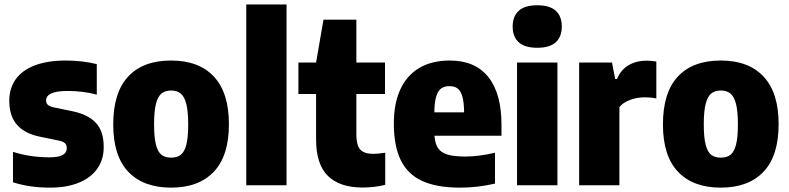

<svg xmlns="http://www.w3.org/2000/svg" viewBox="-20 -828 3526 858"><path d="M38 -13.5V-149.5Q114 -125 200.5 -125Q242.5 -125 260.5 -135.5Q278.5 -146 278.5 -166Q278.5 -180 270.8 -187.8Q263 -195.5 244 -199.5L159 -217Q90 -231 55.8 -270.5Q21.5 -310 21.5 -378Q21.5 -433 49.8 -473.2Q78 -513.5 134.8 -535.5Q191.5 -557.5 274.5 -557.5Q347.5 -557.5 412.5 -541.5V-405Q353.5 -421.5 282 -421.5Q186 -421.5 186 -379Q186 -366.5 194.2 -359.2Q202.5 -352 221 -348L306 -330.5Q375 -315.5 409.2 -278.2Q443.5 -241 443.5 -171Q443.5 -115 414.8 -74.2Q386 -33.5 332 -11.5Q278 10.5 204 10.5Q111.5 10.5 38 -13.5Z M486 -271.5Q486 -414.5 552.8 -486Q619.5 -557.5 744.5 -557.5Q869 -557.5 936 -485.5Q1003 -413.5 1003 -273Q1003 -132 935.8 -60.8Q868.5 10.5 744.5 10.5Q621 10.5 553.5 -60.2Q486 -131 486 -271.5ZM821 -271.5Q821 -331.5 812.2 -364.5Q803.5 -397.5 787 -410.5Q770.5 -423.5 744.5 -423.5Q719 -423.5 702.5 -410.8Q686 -398 677.2 -365Q668.5 -332 668.5 -273Q668.5 -213.5 677 -181Q685.5 -148.5 701.8 -136Q718 -123.5 744.5 -123.5Q771 -123.5 787.5 -136Q804 -148.5 812.5 -180.8Q821 -213 821 -271.5Z M1080.5 0V-808H1260.5V0Z M1701.5 -145.5V-2Q1680.5 3.5 1653.2 6.8Q1626 10 1600.5 10Q1498 10 1445.2 -42Q1392.5 -94 1392.5 -205V-408H1313.5V-548.5H1392.5L1425.5 -740H1572.5V-548.5H1700.5V-408H1572.5V-229.5Q1572.5 -195 1580 -176Q1587.5 -157 1604.2 -148.8Q1621 -140.5 1650 -140.5Q1667.5 -140.5 1701.5 -145.5Z M2221 -221.5H1921.5Q1924 -186 1937.5 -166Q1951 -146 1980 -137.2Q2009 -128.5 2060.5 -128.5Q2120 -128.5 2192 -145.5V-7.5Q2149.5 2 2112.2 6.2Q2075 10.5 2036 10.5Q1932 10.5 1867 -19.2Q1802 -49 1771 -112Q1740 -175 1740 -276Q1740 -365.5 1769 -428.5Q1798 -491.5 1854 -524.5Q1910 -557.5 1990 -557.5Q2103.5 -557.5 2162.2 -483.8Q2221 -410 2221 -270.5ZM1921 -326H2054Q2053.5 -371 2046.2 -396.5Q2039 -422 2025 -432.5Q2011 -443 1988.5 -443Q1965.5 -443 1951.2 -432.5Q1937 -422 1929.2 -396.5Q1921.5 -371 1921 -326Z M2290.5 0V-548.5H2471V0ZM2271 -709.5Q2271 -755 2298.2 -779.8Q2325.5 -804.5 2381 -804.5Q2436.5 -804.5 2463.5 -780Q2490.5 -755.5 2490.5 -709.5Q2490.5 -663.5 2463.5 -639Q2436.5 -614.5 2381 -614.5Q2325.5 -614.5 2298.2 -639Q2271 -663.5 2271 -709.5Z M2568 -548.5H2715L2729 -475H2737Q2755.5 -517.5 2790 -537.2Q2824.5 -557 2870.5 -557Q2890 -557 2913 -553V-388Q2892 -393 2858.5 -393Q2825.5 -393 2794.8 -381.2Q2764 -369.5 2748 -349.5V0H2568Z M2942.5 -271.5Q2942.5 -414.5 3009.2 -486Q3076 -557.5 3201 -557.5Q3325.5 -557.5 3392.5 -485.5Q3459.5 -413.5 3459.5 -273Q3459.5 -132 3392.2 -60.8Q3325 10.5 3201 10.5Q3077.5 10.5 3010 -60.2Q2942.5 -131 2942.5 -271.5ZM3277.5 -271.5Q3277.5 -331.5 3268.8 -364.5Q3260 -397.5 3243.5 -410.5Q3227 -423.5 3201 -423.5Q3175.5 -423.5 3159 -410.8Q3142.5 -398 3133.8 -365Q3125 -332 3125 -273Q3125 -213.5 3133.5 -181Q3142 -148.5 3158.2 -136Q3174.5 -123.5 3201 -123.5Q3227.5 -123.5 3244 -136Q3260.5 -148.5 3269 -180.8Q3277.5 -213 3277.5 -271.5Z"/></svg>

Font: Encode Sans Semi Condensed ExBd
Style: Regular
Weight: 800
Width: 4
Designer: Multiple Designers
Foundry: Impallari Type
Version: Version 2.000